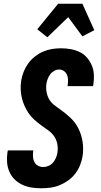

<svg xmlns="http://www.w3.org/2000/svg" viewBox="-20 -1002 540 1030"><path d="M202 8Q175 8 149 4Q123 0 99.5 -11Q76 -22 58 -40Q40 -58 30 -81.5Q20 -105 18 -131.5Q16 -158 20 -185L22 -195H159L158 -191Q156 -175 157 -160Q158 -145 164.5 -132.5Q171 -120 184 -113Q197 -106 212 -106Q226 -106 240 -112Q254 -118 264 -129.5Q274 -141 280 -155Q286 -169 288 -183Q292 -208 287 -231.5Q282 -255 269 -273Q256 -291 237 -304Q218 -317 200 -330.5Q182 -344 165 -359Q148 -374 135 -392.5Q122 -411 112.5 -432Q103 -453 97.5 -475.5Q92 -498 91 -522.5Q90 -547 94 -571Q98 -595 107.5 -618.5Q117 -642 132 -662.5Q147 -683 167.5 -699Q188 -715 211 -725Q234 -735 258.5 -739Q283 -743 307 -743Q333 -743 358.5 -738.5Q384 -734 407 -723Q430 -712 446 -693.5Q462 -675 472 -652Q482 -629 483.5 -603Q485 -577 481 -550L479 -540H342L343 -544Q345 -559 345 -573.5Q345 -588 339.5 -600.5Q334 -613 323 -621Q312 -629 297 -629Q284 -629 271 -622Q258 -615 249.5 -603.5Q241 -592 236 -579Q231 -566 229 -552Q226 -531 229.5 -510Q233 -489 242.5 -471.5Q252 -454 268 -441Q284 -428 300 -417Q330 -396 357 -371Q384 -346 400.5 -313Q417 -280 423 -242Q429 -204 423 -164Q419 -140 409.5 -116Q400 -92 384 -71Q368 -50 346.5 -34.5Q325 -19 301 -9Q277 1 252 4.5Q227 8 202 8ZM234 -802 180 -845 292 -982H422L486 -840L422 -807L346 -910Z"/></svg>

Font: Iosevka Heavy Oblique
Style: Regular
Weight: 900
Italic angle: -9°
Monospace: yes
Designer: Belleve Invis
Foundry: Belleve Invis
Version: Version 32.5.0; ttfautohint (v1.8.4)